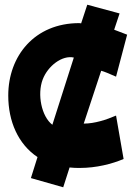

<svg xmlns="http://www.w3.org/2000/svg" viewBox="-20 -668 559 814"><path d="M139 -2 111 87 248 126 275 42C291 44 304 44 319 44C388 44 455 27 504 6L472 -178C430 -160 381 -144 335 -144L409 -368C421 -365 445 -355 472 -343L519 -521C501 -528 482 -535 464 -542L487 -611L350 -648L324 -569C321 -569 319 -570 316 -570C127 -570 15 -431 15 -263C15 -153 57 -57 139 -2ZM161 -331C183 -389 244 -435 293 -424L202 -139C156 -174 137 -268 161 -331Z"/></svg>

Font: Repo ExtraBlack
Style: Regular
Weight: 400
Designer: Stefan Peev
Foundry: Context Ltd
Version: Version 001.502